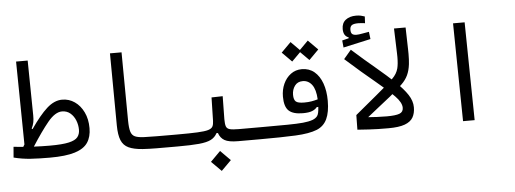

<svg xmlns="http://www.w3.org/2000/svg" viewBox="-59 -980 3634 1354"><g transform="rotate(-5 1758.0 -303.0)"><path d="M260.7 2.4Q184.6 2.4 124.8 -1.5Q64.9 -5.4 5.4 -20.5L11.7 -96.2Q28.8 -94.2 45.9 -92.8Q63 -91.3 80.1 -89.8Q85 -98.1 89.8 -106L82 -693.4H164.1L169.4 -304.7Q169.9 -277.8 165.8 -256.6Q161.6 -235.4 150.4 -212.9L156.2 -208.5Q220.7 -302.7 273.4 -350.1Q326.2 -397.5 381.8 -397.5Q430.7 -397.5 470.2 -370.1Q509.8 -342.8 533.4 -293.9Q557.1 -245.1 557.1 -181.2Q557.1 -119.6 530 -78.9Q502.9 -38.1 438.2 -17.8Q373.5 2.4 260.7 2.4ZM154.8 -85Q181.2 -83.5 209.2 -82.8Q237.3 -82 268.1 -82Q356.9 -82 402.8 -92.5Q448.7 -103 465.3 -124Q481.9 -145 481.9 -175.8Q481.9 -210.4 469.2 -242.2Q456.5 -273.9 432.4 -294.4Q408.2 -314.9 374 -314.9Q325.2 -314.9 272.9 -251.5Q220.7 -188 154.8 -85Z M1166 2.4Q1154.8 2.4 1144 2.4Q1132.8 2.4 1122.1 2.4Q1064.5 2.4 1014.2 2.2Q963.9 2 918 -1Q855.5 -5.4 818.8 -22.5Q782.2 -39.6 766.6 -77.6Q751 -115.7 750.5 -182.1L746.6 -693.4H828.6L832.5 -209Q833 -157.7 841.1 -131.3Q849.1 -105 871.3 -95.2Q893.6 -85.4 936.5 -84Q978 -82.5 1023.7 -82.3Q1069.3 -82 1128.4 -82Q1138.7 -82 1149.9 -82Q1160.6 -82 1171.9 -82Q1195.3 -82 1195.3 -43.9Q1195.3 -19 1187.7 -8.3Q1180.2 2.4 1166 2.4Z M1166 2.4 1171.9 -82Q1260.7 -82 1312.5 -84.5Q1364.3 -86.9 1388.9 -94.2Q1413.6 -101.6 1421.1 -116.2Q1428.7 -130.9 1429.2 -155.8L1433.1 -321.3L1512.2 -323.2L1509.8 -160.6Q1509.8 -127 1515.4 -110.1Q1521 -93.3 1541 -87.6Q1561 -82 1604.5 -82H1757.8Q1793 -82 1793 -44.9Q1793 -17.1 1781.2 -7.3Q1769.5 2.4 1752 2.4H1593.3Q1527.3 2.4 1497.6 -14.6Q1467.8 -31.7 1456.1 -67.4H1445.8Q1431.2 -38.6 1401.9 -23.4Q1372.6 -8.3 1316.7 -2.9Q1260.7 2.4 1166 2.4ZM1460 201.2 1389.6 130.9 1460 60.1 1530.3 130.9Z M1750 2.4 1757.3 -82Q1761.2 -82 1765.6 -82Q1769.5 -82 1773.4 -82Q1881.8 -82 1950.2 -82.8Q2018.6 -83.5 2059.8 -87.4Q2101.1 -91.3 2128.4 -101.1Q2150.9 -109.4 2162.8 -125Q2174.8 -140.6 2177.2 -189L2166 -188.5Q2154.8 -173.3 2131.8 -163.8Q2108.9 -154.3 2065.4 -154.3Q1996.1 -154.3 1965.6 -183.1Q1935.1 -211.9 1935.1 -282.7Q1935.1 -331.5 1953.6 -372.8Q1972.2 -414.1 2005.9 -439.2Q2039.6 -464.4 2084.5 -464.4Q2136.2 -464.4 2172.6 -434.1Q2209 -403.8 2228.3 -350.1Q2247.6 -296.4 2247.6 -226.6Q2247.6 -146.5 2224.9 -97.9Q2202.1 -49.3 2152.3 -28.8Q2097.2 -6.8 2000 -2.2Q1902.8 2.4 1750 2.4ZM2177.7 -242.7Q2174.3 -312.5 2148.9 -346.2Q2123.5 -379.9 2083.5 -379.9Q2046.4 -379.9 2026.9 -352.8Q2007.3 -325.7 2007.3 -289.6Q2007.3 -254.9 2022.2 -241.7Q2037.1 -228.5 2081.5 -228.5Q2110.4 -228.5 2133.1 -232.4Q2155.8 -236.3 2177.7 -242.7ZM2144 -523.9 2083 -585 2022 -523.9 1953.6 -592.8 2022 -661.6 2083 -600.1 2144 -661.6 2212.4 -592.8Z M2657.2 3.9Q2616.2 3.9 2585 3.2Q2553.7 2.4 2520 0.5Q2486.3 -1.5 2438 -4.9L2439.5 -108.4L2495.6 -87.9Q2545.4 -84 2584.5 -82.3Q2623.5 -80.6 2653.3 -80.6Q2714.8 -80.6 2742.4 -90.8Q2770 -101.1 2770 -131.3Q2770 -168.5 2724.4 -215.1Q2678.7 -261.7 2593.3 -332Q2507.8 -401.9 2388.2 -508.8L2440.9 -570.8Q2531.7 -489.7 2606.9 -427.2Q2681.6 -364.3 2735.8 -313.2Q2790 -262.2 2819.3 -217.5Q2848.6 -172.9 2848.6 -127.9Q2848.6 -85.9 2831.8 -56.4Q2814.9 -26.9 2773.4 -11.5Q2731.9 3.9 2657.2 3.9ZM2391.1 -590.8 2386.2 -641.1 2433.1 -652.8V-659.2Q2396.5 -671.9 2396.5 -721.2Q2396.5 -763.2 2424.6 -785.2Q2452.6 -807.1 2498 -807.1Q2517.1 -807.1 2531.7 -804Q2546.4 -800.8 2559.6 -795.9L2557.1 -748.5Q2545.4 -750 2533 -751.2Q2520.5 -752.4 2509.3 -752.4Q2475.6 -752.4 2462.9 -742.7Q2450.2 -732.9 2450.2 -711.4Q2450.2 -689 2460 -680.7Q2469.7 -672.4 2490.7 -672.4Q2505.9 -672.4 2531.2 -677.2Q2556.6 -681.6 2579.1 -685.5L2585.4 -633.8Z M2496.6 -66.4 2439.5 -108.4Q2518.1 -173.8 2590.8 -233.9Q2663.6 -293.5 2713.9 -341.3Q2746.1 -372.6 2755.9 -411.1Q2763.7 -441.9 2763.7 -490.7Q2763.7 -502.9 2763.2 -516.1L2757.3 -693.4H2839.4L2843.3 -540Q2843.8 -522 2843.8 -505.9Q2843.8 -464.8 2840.3 -433.6Q2835 -389.2 2819.6 -356.4Q2804.2 -323.7 2774.9 -295.4Q2735.4 -256.8 2687.3 -217.8Q2639.2 -178.7 2589.8 -140.6Q2540.5 -102.5 2496.6 -66.4Z M3185.5 0 3175.3 -693.4H3257.3L3267.6 0Z"/></g></svg>

Font: CaskaydiaMono NF SemiLight
Style: Regular
Weight: 350
Designer: Aaron Bell
Foundry: Saja Typeworks
Version: Version 2111.001; ttfautohint (v1.8.4);Nerd Fonts 3.1.1